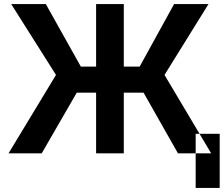

<svg xmlns="http://www.w3.org/2000/svg" viewBox="-20 -750 1099 943"><path d="M666 -423 835 -730H1004L788 -382L1017 3H854L685 -295H588V3H452V-295H357L185 3H22L255 -382L35 -730H205L377 -423H452V-730H588V-423ZM941 173H1059V-93H941Z"/></svg>

Font: Sinter Bold
Style: Regular
Weight: 700
Foundry: Adobe & rsms
Version: Version 1.000